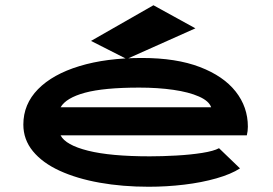

<svg xmlns="http://www.w3.org/2000/svg" viewBox="-20 -702 1040 732"><path d="M547 10Q447 10 360 -5.5Q273 -21 207.5 -51Q142 -81 105.5 -125.5Q69 -170 69 -227Q69 -305 125 -362Q181 -419 283 -450Q385 -481 521 -481Q652 -481 742 -446.5Q832 -412 878.5 -353Q925 -294 925 -219Q925 -211 924 -202.5Q923 -194 921 -186H211Q230 -149 315.5 -127.5Q401 -106 551 -106Q598 -106 652 -109Q706 -112 750.5 -119Q795 -126 815 -137L895 -60Q861 -38 805 -22Q749 -6 682 2Q615 10 547 10ZM211 -293H785Q777 -317 738.5 -334Q700 -351 641 -359.5Q582 -368 511 -368Q376 -368 304 -348.5Q232 -329 211 -293ZM463 -477 327 -546 565 -682 725 -594Z"/></svg>

Font: Inconsolata UltraExpanded Black
Style: Regular
Weight: 900
Width: 9
Monospace: yes
Designer: Raph Levien, Cyreal, Brenton Simpson
Foundry: Raph Levien, Cyreal, Google
Version: Version 3.001; ttfautohint (v1.8.2.53-6de2)